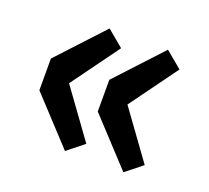

<svg xmlns="http://www.w3.org/2000/svg" viewBox="-85 -615 714 655"><g transform="rotate(20 271.5 -287.5)"><path d="M209 -65 56 -230V-345L209 -510L269 -460L143 -287L269 -113ZM421 -65 268 -230V-345L421 -510L481 -460L355 -287L481 -113Z"/></g></svg>

Font: Noto Sans SC Thin ExtraBold
Style: Regular
Weight: 800
Version: Version 2.004-H2;hotconv 1.0.118;makeotfexe 2.5.65603